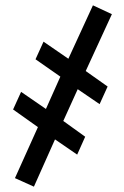

<svg xmlns="http://www.w3.org/2000/svg" viewBox="-20 -487 466 719"><path d="M36 180 122 -11 29 -77 59 -143 152 -79 206 -200 113 -265 143 -331 236 -267 328 -467 399 -434 301 -221 383 -163 353 -97 271 -153 217 -34 299 25 269 92 186 35 107 212Z"/></svg>

Font: Pochaevsk Unicode
Style: Normal
Weight: 400
Version: Version 1.1